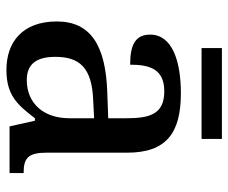

<svg xmlns="http://www.w3.org/2000/svg" viewBox="-78 -640 728 613"><g transform="rotate(90 286.5 -334.0)"><path d="M134 -613H424V-678H134ZM204 10C285 10 316 -26 358 -81H366L384 0H533V-45H530C485 -45 468 -61 468 -117V-375C468 -501 405 -547 278 -547C175 -547 91 -519 91 -449C91 -402 123 -385 187 -385C187 -449 202 -494 272 -494C346 -494 358 -446 358 -373V-315L275 -312C123 -307 49 -257 49 -151C49 -41 115 10 204 10ZM236 -55C185 -55 162 -86 162 -146C162 -223 196 -263 300 -267L358 -270V-191C358 -108 310 -55 236 -55Z"/></g></svg>

Font: Noto Serif Devanagari Medium
Style: Regular
Weight: 500
Designer: Universal Thirst, Indian Type Foundry and the Monotype Design Team
Foundry: Monotype Imaging Inc.
Version: Version 2.004